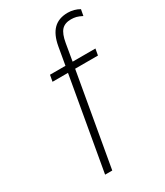

<svg xmlns="http://www.w3.org/2000/svg" viewBox="-180 -786 738 860"><g transform="rotate(-30 189.0 -356.0)"><path d="M101 0 185 -478H105L111 -511H191L207 -603Q217 -658.5 244.2 -685.2Q271.5 -712 318 -712Q334 -712 349.8 -707.8Q365.5 -703.5 378 -696L372 -664Q355.5 -672.5 343 -675.8Q330.5 -679 316 -679Q284 -679 267.2 -660.8Q250.5 -642.5 243 -599L228 -511H346L340 -478H222L138 0Z"/></g></svg>

Font: Overpass Thin
Style: Italic
Weight: 250
Italic angle: -10°
Designer: Delve Withrington, Dave Bailey, Thomas Jockin
Foundry: Delve Fonts LLC
Version: Version 4.000